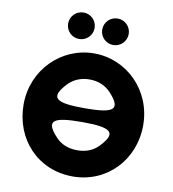

<svg xmlns="http://www.w3.org/2000/svg" viewBox="-113 -1201 1187 1314"><g transform="rotate(10 480.5 -544.0)"><path d="M361 -1103C310 -1103 269 -1062 269 -1011C269 -960 310 -919 361 -919C412 -919 453 -960 453 -1011C453 -1062 412 -1103 361 -1103ZM598 -1103C547 -1103 506 -1062 506 -1011C506 -960 547 -919 598 -919C649 -919 690 -960 690 -1011C690 -1062 649 -1103 598 -1103ZM481 -459C277 -459 232 -490 334 -599C369 -635 418 -659 481 -659C545 -659 593 -635 628 -599C729 -490 684 -459 481 -459ZM480 -363C684 -363 729 -332 628 -226C594 -190 546 -167 481 -167C414 -167 366 -190 332 -226C232 -332 277 -363 480 -363ZM65 -413C65 -172 237 15 481 15C718 15 896 -172 896 -413C896 -654 710 -840 481 -840C254 -840 65 -654 65 -413Z"/></g></svg>

Font: Hussar Print
Style: Bold
Weight: 700
Foundry: Cannot Into Space Fonts
Version: Version 2.00